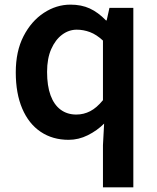

<svg xmlns="http://www.w3.org/2000/svg" viewBox="-20 -589 677 828"><path d="M424 219V37L429 -56Q399 -26 359 -6Q319 14 276 14Q207 14 155.5 -20.5Q104 -55 76 -120.5Q48 -186 48 -277Q48 -368 81.5 -433Q115 -498 169 -533.5Q223 -569 284 -569Q331 -569 367 -552.5Q403 -536 437 -501H440L452 -555H555V219ZM309 -95Q341 -95 369 -109.5Q397 -124 424 -157V-414Q396 -440 368 -450.5Q340 -461 311 -461Q277 -461 248 -439.5Q219 -418 201 -377.5Q183 -337 183 -279Q183 -219 198 -178Q213 -137 241.5 -116Q270 -95 309 -95Z"/></svg>

Font: Noto Sans TC Thin SemiBold
Style: Regular
Weight: 600
Version: Version 2.004-H2;hotconv 1.0.118;makeotfexe 2.5.65603